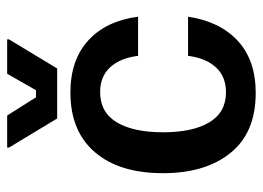

<svg xmlns="http://www.w3.org/2000/svg" viewBox="-120 -612 744 544"><g transform="rotate(-90 252.0 -340.0)"><path d="M260.8 12.5Q148.3 12.5 90.8 -58.8Q33.3 -130 33.3 -250Q33.3 -374.2 92.9 -443.3Q152.5 -512.5 261.7 -512.5Q354.2 -512.5 409.6 -461.7Q465 -410.8 476.7 -320.8H365.8Q359.2 -372.5 332.9 -400.4Q306.7 -428.3 263.3 -428.3Q205.8 -428.3 177.5 -381.2Q149.2 -334.2 149.2 -250Q149.2 -165.8 177.5 -118.8Q205.8 -71.7 262.5 -71.7Q306.7 -71.7 332.9 -100Q359.2 -128.3 365.8 -179.2H476.7Q463.3 -89.2 408.3 -38.3Q353.3 12.5 260.8 12.5ZM188.3 -550 105.8 -686.7V-691.7H196.7L248.3 -610H268.3L315 -691.7H412.5V-686.7L330 -550Z"/></g></svg>

Font: Familjen Grotesk GF Medium
Style: Regular
Weight: 500
Designer: Anders Wikstroem, Jonas Baeckman, Matilda Gysing, Kristian Moeller
Foundry: Familjen STHLM AB
Version: Version 2.000; Beta; Release 4; Build 6